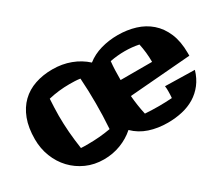

<svg xmlns="http://www.w3.org/2000/svg" viewBox="-101 -772 1194 1037"><g transform="rotate(-30 495.5 -254.0)"><path d="M973.1 -229 590.8 -198.2Q593.3 -168 597.7 -138.2Q602.1 -108.4 608.9 -78.1Q652.8 -75.2 691.9 -75.2Q713.9 -75.2 734.4 -75.9Q754.9 -76.7 776.9 -78.1Q777.8 -87.9 778.3 -97.7Q778.8 -107.4 778.8 -117.2Q778.8 -126 778.6 -134.5Q778.3 -143.1 776.9 -151.9L960.9 -147.9Q947.3 -101.6 921.6 -68.4Q896 -35.2 861.1 -13.9Q826.2 7.3 783.2 17.1Q740.2 26.9 692.9 26.9Q630.9 26.9 578.6 9.5Q526.4 -7.8 487.8 -45.9Q449.7 -12.2 400.4 6.8Q351.1 25.9 294.9 25.9Q235.8 25.9 186.3 3.7Q136.7 -18.6 100.8 -56.6Q64.9 -94.7 44.9 -145.8Q24.9 -196.8 24.9 -254.9Q24.9 -326.7 44.9 -379.4Q64.9 -432.1 100.8 -466.8Q136.7 -501.5 186.3 -518.3Q235.8 -535.2 294.9 -535.2Q355.5 -535.2 407.5 -515.6Q459.5 -496.1 499 -460Q537.1 -490.2 587.2 -504.6Q637.2 -519 692.9 -519Q751 -519 802 -503.4Q853 -487.8 891.1 -454.6Q929.2 -421.4 951.2 -369.6Q973.1 -317.9 973.1 -246.1ZM401.9 -101.1Q404.8 -142.6 406 -181.6Q407.2 -220.7 407.2 -258.8Q407.2 -298.3 406 -336.7Q404.8 -375 401.9 -416Q385.3 -418.5 368.9 -419.2Q352.5 -419.9 335.9 -419.9Q267.6 -419.9 204.1 -404.8Q202.6 -378.4 201.4 -352.5Q200.2 -326.7 200.2 -300.8Q200.2 -249 204.3 -197.5Q208.5 -146 216.8 -89.8Q228 -88.9 239.5 -88.9Q251 -88.9 263.2 -88.9Q296.9 -88.9 331.8 -91.8Q366.7 -94.7 401.9 -101.1ZM585.9 -300.8H782.2Q782.2 -331.1 779.1 -359.6Q775.9 -388.2 770 -416Q728 -424.8 682.1 -424.8Q637.7 -424.8 590.8 -416Q587.9 -388.7 586.9 -360.6Q585.9 -332.5 585.9 -300.8Z"/></g></svg>

Font: Galindo
Style: Regular
Weight: 400
Version: Version 1.000